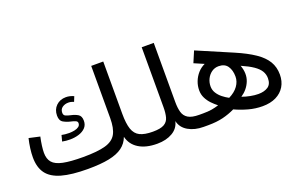

<svg xmlns="http://www.w3.org/2000/svg" viewBox="-84 -1005 2085 1343"><g transform="rotate(-20 959.0 -333.5)"><path d="M336.4 -236.6Q370.8 -236.6 401.6 -246.1Q432.4 -255.6 451.8 -275.6Q471.2 -295.7 471.2 -327.4Q471.2 -362.3 449.7 -375.4Q428.2 -388.4 399.7 -394.3Q379.2 -398.7 363.4 -405.2Q347.7 -411.6 347.7 -430.4Q347.7 -456.8 366.8 -470.1Q386 -483.4 411.1 -483.4Q422.6 -483.4 432.7 -481Q442.9 -478.5 451.9 -474.6L466.8 -511.7Q452.9 -517.8 438.4 -521.5Q423.8 -525.1 408.4 -525.1Q364.3 -525.1 335.4 -497.1Q306.6 -469 306.6 -424.1Q306.6 -386.2 331.2 -372.6Q355.7 -358.9 384.3 -352.8Q402.6 -349.1 416.5 -343.1Q430.4 -337.2 430.4 -324.5Q430.4 -307.9 417.6 -298.5Q404.8 -289.1 385.4 -285.2Q366 -281.2 346.2 -281.2Q330.8 -281.2 315.8 -282.8Q300.8 -284.4 290 -286.9L278.3 -242.2Q292.2 -239.3 307 -237.9Q321.8 -236.6 336.4 -236.6ZM740 -281.2V-669.9H650.4V-281.2Q650.4 -206.1 627.6 -164.6Q604.7 -123 546.3 -106.4Q487.8 -89.8 380.9 -89.8Q285.9 -89.8 231.6 -101.2Q177.2 -112.5 154.4 -139.2Q131.6 -165.8 131.6 -211.2Q131.6 -233.4 135.7 -264.5Q139.9 -295.7 147 -327.4L65.9 -345.5Q57.4 -310.8 52.6 -274.4Q47.9 -238 47.9 -208Q47.9 -133.5 81.4 -87.8Q115 -42 188.8 -21Q262.7 0 383.1 0Q478.3 0 541.4 -12.8Q604.5 -25.6 641.7 -53.2Q679 -80.8 695.6 -125.5Q710.4 -65.2 763.2 -32.6Q815.9 0 898.9 0H899.4V-89.8H898.9Q837.9 -89.8 803.2 -106.9Q768.6 -124 754.3 -165.8Q740 -207.5 740 -281.2Z M1116.5 -231V-671.6H1026.9V-226.1Q1026.9 -181.4 1018.6 -151Q1010.3 -120.6 983.2 -105.2Q956.1 -89.8 899.4 -89.8Q891.8 -89.8 888.1 -80Q884.3 -70.1 884.3 -44.9Q884.3 -20 888.1 -10Q891.8 0 899.4 0Q966.8 0 1013.4 -27.5Q1060.1 -54.9 1071.3 -106Q1082.5 -55.4 1130.1 -27.7Q1177.7 0 1244.1 0H1244.6V-89.8H1244.1Q1189.5 -89.8 1162 -106.6Q1134.5 -123.3 1125.5 -154.9Q1116.5 -186.5 1116.5 -231Z M1244.6 -89.8Q1236.8 -89.8 1233.2 -80.1Q1229.5 -70.3 1229.5 -44.9Q1229.5 -19.8 1233.2 -9.9Q1236.8 0 1244.6 0H1279.5Q1340.8 0 1389.2 -11.8Q1437.5 -23.7 1479.5 -44.4Q1525.9 -22.9 1577.1 -8.8Q1628.4 5.4 1681.6 5.4Q1740.5 5.4 1782.6 -15.5Q1824.7 -36.4 1847.4 -74.2Q1870.1 -112.1 1870.1 -162.1Q1870.1 -217.5 1844.4 -260.4Q1818.6 -303.2 1764.3 -340.2Q1710 -377.2 1624 -414.1L1363.5 -525.6L1328.4 -442.9L1401.1 -411.6Q1370.4 -397.5 1348 -372.2Q1325.7 -346.9 1313.6 -315.6Q1301.5 -284.2 1301.5 -250.7Q1301.5 -219.5 1314.6 -193.1Q1327.6 -166.7 1348.1 -145.4Q1368.7 -124 1390.1 -107.4Q1364 -98.9 1337.3 -94.4Q1310.5 -89.8 1271.5 -89.8ZM1481 -129.9Q1457.5 -142.3 1435.7 -159.7Q1413.8 -177 1399.8 -199.5Q1385.7 -221.9 1385.7 -249.3Q1385.7 -279.1 1398.7 -305.1Q1411.6 -331.1 1434.3 -347.2Q1457 -363.3 1486.1 -363.3Q1531.2 -363.3 1552.4 -332.8Q1573.5 -302.2 1573.5 -254.9Q1573.5 -217.8 1549.8 -184.9Q1526.1 -152.1 1481 -129.9ZM1563.5 -107.7Q1614 -141.4 1635.3 -194.6Q1656.5 -247.8 1633.1 -313Q1688 -289.1 1720.7 -266.5Q1753.4 -243.9 1768.1 -219.6Q1782.7 -195.3 1782.7 -166.5Q1782.7 -122.1 1754.8 -103.5Q1726.8 -85 1683.1 -85Q1655.5 -85 1624 -91.2Q1592.5 -97.4 1563.5 -107.7Z"/></g></svg>

Font: Estedad-FD-VF Thin
Style: Regular
Weight: 100
Designer: Amin Abedi
Version: Version 5.0